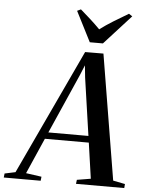

<svg xmlns="http://www.w3.org/2000/svg" viewBox="-134 -1036 817 1086"><g transform="rotate(5 274.0 -493.0)"><path d="M-71 0 -68.5 -23 -7.5 -36 325.5 -747 429.5 -747.5 547 -36.5 615 -23 613 0H339L342 -23L420 -36L391 -238.5H141.5L52.5 -35.5L141 -23L138.5 0ZM158 -276H385.5L338 -604L331 -672L308 -616ZM347 -804.5 260 -975.5 281 -985.5Q310 -960.5 338.5 -934.8Q367 -909 393.5 -882Q428.5 -908.5 469.2 -933.5Q510 -958.5 554 -984.5L573.5 -971.5L421.5 -804.5Z"/></g></svg>

Font: Merriweather 120pt Medium
Style: Italic
Weight: 500
Italic angle: -7.8°
Version: Version 2.101